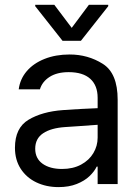

<svg xmlns="http://www.w3.org/2000/svg" viewBox="-20 -763 575 796"><path d="M241.2 -306.6Q274.4 -309.1 315.7 -311.3Q356.9 -313.5 384.8 -314.5V-357.4Q384.8 -408.7 354.2 -436.3Q323.7 -463.9 264.6 -463.9Q216.3 -463.9 185.5 -444.1Q154.8 -424.3 145.5 -392.6H57.6Q63 -435.1 90.8 -467.8Q118.7 -500.5 164.8 -518.8Q210.9 -537.1 268.6 -537.1Q344.7 -537.1 406.2 -498.3Q467.8 -459.5 467.8 -349.6V0H384.8V-72.3H380.9Q371.1 -51.8 350.8 -32.5Q330.6 -13.2 298.1 -0.2Q265.6 12.7 222.7 12.7Q171.9 12.7 130.9 -6.8Q89.8 -26.4 65.9 -63.2Q42 -100.1 42 -150.4Q42 -232.9 98.4 -266.6Q154.8 -300.3 241.2 -306.6ZM237.3 -62.5Q282.7 -62.5 316.2 -80.6Q349.6 -98.6 367.2 -128.4Q384.8 -158.2 384.8 -192.4V-245.6L251 -236.3Q191.4 -232.4 158.7 -210.4Q126 -188.5 126 -146.5Q126 -106 156.5 -84.2Q187 -62.5 237.3 -62.5ZM277.3 -647.5 348.6 -743.2H428.7V-737.3L315.4 -593.8H239.3L126 -737.3V-743.2H205.1Z"/></svg>

Font: Pretendard Std
Style: Regular
Weight: 400
Designer: Base glyphs from Inter by Rasmus Andersson; Hangeul glyphs from Noto Sans CJK(Source Han Sans) by Jang Soo-young and Kan
Foundry: Kil Hyung-jin
Version: Version 1.309